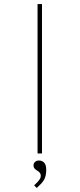

<svg xmlns="http://www.w3.org/2000/svg" viewBox="-20 -760 394 951"><path d="M166 0V-740H188V0ZM162 171 149 158Q157 151 164 143.5Q171 136 176.5 128Q182 120 182 111Q182 102 178 97Q174 92 167 87Q158 82 152 75.5Q146 69 146 59Q146 49 153.5 42Q161 35 173 35Q189 35 199 46Q209 57 209 81Q209 95 206.5 107.5Q204 120 198.5 130Q193 140 183.5 150Q174 160 162 171Z"/></svg>

Font: Lexend Mega Thin
Style: Regular
Weight: 250
Version: Version 1.007